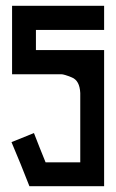

<svg xmlns="http://www.w3.org/2000/svg" viewBox="-20 -640 400 660"><path d="M255.9 -82V-320.3Q253.9 -363.3 226.6 -374Q200.2 -384.8 190.4 -384.8H21.5V-620.1H337.9V-537.1H103.5V-467.8H337.9V0H81.1L50.8 -76.2L19.5 -151.4Q45.9 -162.1 96.7 -182.6L116.2 -132.8L136.7 -82Z"/></svg>

Font: mr_KirucoupageG
Style: Regular
Weight: 400
Designer: Jan Henkel
Version: Version 1.00 May 25, 2020, initial release